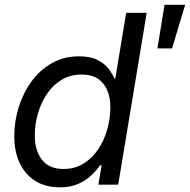

<svg xmlns="http://www.w3.org/2000/svg" viewBox="-20 -782 804 813"><path d="M233.4 11.2Q144 11.2 92.3 -47.4Q40.5 -106 40.5 -205.1Q40.5 -268.1 59.3 -328.4Q78.1 -388.7 113.5 -437.3Q148.9 -485.8 199.7 -514.6Q250.5 -543.5 314.9 -543.5Q362.8 -543.5 392.6 -528.3Q422.4 -513.2 439.2 -491.2Q456.1 -469.2 464.4 -449.7H468.3L514.2 -727.5H601.1L480.5 0H396.5L410.2 -82H403.8Q388.2 -60.1 365.5 -38.6Q342.8 -17.1 310.3 -2.9Q277.8 11.2 233.4 11.2ZM248.5 -66.4Q296.9 -66.4 333.7 -89.4Q370.6 -112.3 396 -150.4Q421.4 -188.5 434.3 -234.6Q447.3 -280.8 447.3 -327.1Q447.3 -391.6 416.5 -429Q385.7 -466.3 325.2 -466.3Q277.3 -466.3 240.5 -443.8Q203.6 -421.4 178.5 -383.8Q153.3 -346.2 140.4 -300.5Q127.4 -254.9 127.4 -208.5Q127.4 -143.6 158.2 -105Q189 -66.4 248.5 -66.4ZM646.5 -577.1 676.8 -761.7H764.2L708.5 -577.1Z"/></svg>

Font: Inter 20pt
Style: Italic
Weight: 400
Italic angle: -9.3988°
Version: Version 4.001;git-66647c0bb